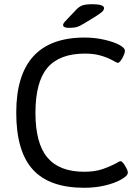

<svg xmlns="http://www.w3.org/2000/svg" viewBox="-20 -884 659 910"><path d="M57 -350Q57 -706 381 -706Q430 -706 475.5 -695.5Q521 -685 548 -670Q572 -656 572 -644Q572 -630 559.5 -608Q547 -586 538 -586Q535 -586 512.5 -598.5Q490 -611 457.5 -620.5Q425 -630 383 -630Q262 -630 205 -563Q148 -496 148 -349Q148 -205 204.5 -137.5Q261 -70 379 -70Q428 -70 463 -81.5Q498 -93 532 -111Q546 -120 551 -120Q560 -120 573 -98Q586 -76 586 -66Q586 -51 554 -33Q524 -16 478 -5Q432 6 379 6Q214 6 135.5 -80.5Q57 -167 57 -350ZM279 -765Q279 -773 290 -784L344 -841Q357 -854 372.5 -859Q388 -864 420 -864Q444 -864 458.5 -859.5Q473 -855 473 -846Q473 -837 465.5 -829.5Q458 -822 433 -806L379 -773Q358 -760 344 -756Q330 -752 305 -752Q293 -752 286 -755.5Q279 -759 279 -765Z"/></svg>

Font: Asap-Regular
Style: Regular
Weight: 400
Designer: Pablo Cosgaya
Foundry: Omnibus-Type
Version: Version 2.000; ttfautohint (v1.8)